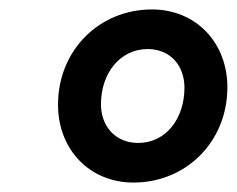

<svg xmlns="http://www.w3.org/2000/svg" viewBox="-20 -730 502 407"><path d="M263 -343C374 -343 462 -429 462 -545C462 -640 395 -710 302 -710C191 -710 103 -624 103 -508C103 -413 170 -343 263 -343ZM273 -427C224 -427 194 -463 194 -509C194 -574 234 -626 293 -626C342 -626 371 -590 371 -544C371 -479 332 -427 273 -427Z"/></svg>

Font: Braiins Sans SemiBold
Style: Italic
Weight: 600
Italic angle: -11.31°
Designer: Mike Abbink, Paul van der Laan, Pieter van Rosmalen, Jiri Chlebus, Lubos Buracinsky
Foundry: Bold Monday, Sudetype
Version: Version 1.000;hotconv 1.0.109;makeotfexe 2.5.65596